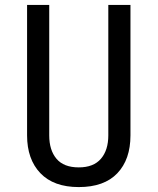

<svg xmlns="http://www.w3.org/2000/svg" viewBox="-20 -750 640 780"><path d="M300 10Q198 10 144 -46.5Q90 -103 90 -200V-730H180V-200Q180 -140 209.5 -105Q239 -70 300 -70Q360 -70 390 -105Q420 -140 420 -200V-730H510V-200Q510 -102 456.5 -46Q403 10 300 10Z"/></svg>

Font: JetBrainsMonoNL NF
Style: Regular
Weight: 400
Designer: Philipp Nurullin, Konstantin Bulenkov
Foundry: JetBrains
Version: Version 2.304; ttfautohint (v1.8.4.7-5d5b);Nerd Fonts 3.2.1